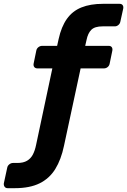

<svg xmlns="http://www.w3.org/2000/svg" viewBox="-122 -760 666 1005"><path d="M-82 225Q-92 225 -97.5 218Q-103 211 -102 200L-84 117Q-82 107 -73 100Q-64 93 -54 93H-31Q0 93 19.5 81.5Q39 70 50 49Q61 28 67 -2L152 -402H74Q63 -402 57.5 -409Q52 -416 54 -427L68 -495Q70 -506 79 -513Q88 -520 99 -520H177L185 -556Q199 -620 228 -661Q257 -702 304 -721Q351 -740 417 -740H504Q515 -740 520 -733Q525 -726 523 -715L508 -647Q506 -636 497.5 -629Q489 -622 479 -622H415Q374 -622 356 -604Q338 -586 331 -551L324 -520H447Q458 -520 463 -513Q468 -506 466 -495L452 -427Q450 -416 441.5 -409Q433 -402 422 -402H300L213 3Q198 75 167.5 124.5Q137 174 85.5 199.5Q34 225 -45 225Z"/></svg>

Font: Rubik SemiBold
Style: Italic
Weight: 600
Italic angle: -12°
Designer: Hubert and Fischer
Foundry: Hubert and Fischer
Version: Version 2.300;gftools[0.9.30]